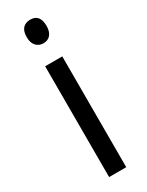

<svg xmlns="http://www.w3.org/2000/svg" viewBox="-197 -772 618 806"><g transform="rotate(-30 112.5 -369.0)"><path d="M114 -738Q161 -738 161 -681Q161 -654 148.5 -639Q136 -624 114 -624Q92 -624 78.5 -639Q65 -654 65 -681Q65 -710 78 -724Q91 -738 114 -738ZM154 -537V0H71V-537Z"/></g></svg>

Font: Noto Sans Malayalam Condensed
Style: Regular
Weight: 400
Width: 3
Designer: Jelle Bosma - Monotype Design Team
Foundry: Monotype Imaging Inc.
Version: Version 2.104; ttfautohint (v1.8.4.7-5d5b)